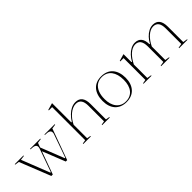

<svg xmlns="http://www.w3.org/2000/svg" viewBox="161 -1767 2804 2804"><g transform="rotate(-45 1562.5 -365.0)"><path d="M451 -419 598 -45H608L736 -408Q738 -413 739 -420Q740 -427 740 -434Q740 -448 735 -458Q730 -468 717.5 -475.5Q705 -483 684 -486.5Q663 -490 633 -490V-500H845V-490L777 -480L603 0H574L429 -365ZM276 0 85 -480 20 -490V-500H199V-490L129 -481L300 -45H310L439 -408Q441 -413 442 -420Q443 -427 443 -434Q443 -448 437.5 -458Q432 -468 419.5 -475.5Q407 -483 386.5 -486.5Q366 -490 335 -490V-500H547V-490L480 -480L306 0Z M1483 -10V0H1326V-10L1384 -20V-342Q1384 -418 1356.5 -455.5Q1329 -493 1273 -493Q1239 -493 1205 -478Q1171 -463 1139 -436Q1107 -409 1080.5 -374Q1054 -339 1035 -299V-20L1092 -10V0H936V-10L995 -20V-703H927V-714L1035 -745V-350L1043 -344Q1077 -398 1116 -436Q1155 -474 1198 -494.5Q1241 -515 1286 -515Q1321 -515 1347 -503.5Q1373 -492 1390 -470Q1407 -448 1415.5 -415Q1424 -382 1424 -338V-20Z M1817 -515Q1874 -515 1919 -497Q1964 -479 1995 -443.5Q2026 -408 2042 -358Q2058 -308 2058 -246Q2058 -186 2041.5 -138Q2025 -90 1994 -55.5Q1963 -21 1918.5 -3Q1874 15 1817 15Q1761 15 1716.5 -3Q1672 -21 1641 -55.5Q1610 -90 1594.5 -138Q1579 -186 1579 -246Q1579 -308 1595 -358Q1611 -408 1642 -443.5Q1673 -479 1717.5 -497Q1762 -515 1817 -515ZM1818 -501Q1755 -501 1710.5 -470Q1666 -439 1642.5 -381.5Q1619 -324 1619 -246Q1619 -189 1632 -144Q1645 -99 1671 -66.5Q1697 -34 1733.5 -16.5Q1770 1 1817 1Q1865 1 1902 -16Q1939 -33 1965 -65.5Q1991 -98 2004 -143.5Q2017 -189 2017 -246Q2017 -305 2004 -352Q1991 -399 1965.5 -432.5Q1940 -466 1902.5 -483.5Q1865 -501 1818 -501Z M2180 0V-10L2239 -21V-471H2171V-482L2279 -513V-350L2287 -344Q2313 -394 2349.5 -432.5Q2386 -471 2428 -493Q2470 -515 2512 -515Q2547 -515 2573 -504Q2599 -493 2616 -471Q2633 -449 2641.5 -416.5Q2650 -384 2650 -340V-21L2717 -10V0H2544V-10L2610 -21V-342Q2610 -418 2582.5 -455.5Q2555 -493 2499 -493Q2469 -493 2438 -478.5Q2407 -464 2378 -437.5Q2349 -411 2324 -375.5Q2299 -340 2279 -299V-21L2345 -10V0ZM2915 0V-10L2981 -21V-342Q2981 -418 2953.5 -455.5Q2926 -493 2870 -493Q2839 -493 2808.5 -478.5Q2778 -464 2749 -437.5Q2720 -411 2694.5 -375.5Q2669 -340 2650 -299V-350L2658 -344Q2683 -394 2719.5 -432.5Q2756 -471 2798.5 -493Q2841 -515 2883 -515Q2918 -515 2944.5 -503.5Q2971 -492 2987.5 -470Q3004 -448 3012.5 -415Q3021 -382 3021 -338V-21L3089 -10V0Z"/></g></svg>

Font: Kalnia ExtraLight
Style: Regular
Weight: 250
Designer: Frida Medrano
Foundry: Frida Medrano
Version: Version 1.105